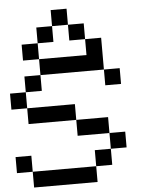

<svg xmlns="http://www.w3.org/2000/svg" viewBox="-73 -1281 1036 1339"><g transform="rotate(-5 444.5 -611.5)"><path d="M110.4 0Q110.4 -27.3 110.4 -110.4Q166 -110.4 333 -110.4Q388.7 -110.4 554.7 -110.4Q554.7 -83 554.7 0Q444.3 0 110.4 0ZM0 -110.4Q0 -138.7 0 -222.7Q27.3 -222.7 110.4 -222.7Q110.4 -194.3 110.4 -110.4Q83 -110.4 0 -110.4ZM554.7 -110.4Q554.7 -138.7 554.7 -222.7Q583 -222.7 667 -222.7Q667 -194.3 667 -110.4Q638.7 -110.4 554.7 -110.4ZM667 -222.7Q667 -250 667 -333Q694.3 -333 777.3 -333Q777.3 -305.7 777.3 -222.7Q750 -222.7 667 -222.7ZM444.3 -333Q444.3 -360.4 444.3 -444.3Q500 -444.3 667 -444.3Q667 -417 667 -333Q611.3 -333 444.3 -333ZM110.4 -444.3Q110.4 -471.7 110.4 -554.7Q194.3 -554.7 444.3 -554.7Q444.3 -527.3 444.3 -444.3Q361.3 -444.3 110.4 -444.3ZM0 -554.7Q0 -583 0 -667Q27.3 -667 110.4 -667Q110.4 -638.7 110.4 -554.7Q83 -554.7 0 -554.7ZM110.4 -667Q110.4 -694.3 110.4 -777.3Q138.7 -777.3 222.7 -777.3Q222.7 -750 222.7 -667Q194.3 -667 110.4 -667ZM667 -667Q667 -694.3 667 -777.3Q694.3 -777.3 777.3 -777.3Q777.3 -750 777.3 -667Q750 -667 667 -667ZM110.4 -888.7Q110.4 -917 110.4 -1000Q138.7 -1000 222.7 -1000Q222.7 -972.7 222.7 -888.7Q194.3 -888.7 110.4 -888.7ZM222.7 -777.3Q222.7 -805.7 222.7 -888.7Q305.7 -888.7 554.7 -888.7Q554.7 -917 554.7 -1000Q583 -1000 667 -1000Q667 -944.3 667 -777.3Q555.7 -777.3 222.7 -777.3ZM222.7 -1000Q222.7 -1027.3 222.7 -1110.4Q250 -1110.4 333 -1110.4Q333 -1083 333 -1000Q305.7 -1000 222.7 -1000ZM444.3 -1000Q444.3 -1027.3 444.3 -1110.4Q471.7 -1110.4 554.7 -1110.4Q554.7 -1083 554.7 -1000Q527.3 -1000 444.3 -1000ZM333 -1110.4Q333 -1138.7 333 -1222.7Q360.4 -1222.7 444.3 -1222.7Q444.3 -1194.3 444.3 -1110.4Q417 -1110.4 333 -1110.4Z"/></g></svg>

Font: Ingsat TST_CRD
Style: Regular
Weight: 300
Designer: Tofik Waleny
Version: 1.0